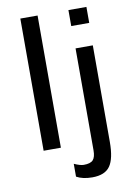

<svg xmlns="http://www.w3.org/2000/svg" viewBox="-98 -782 724 1030"><g transform="rotate(-10 264.0 -267.0)"><path d="M87 -720H181V0H87ZM447 -720V-633H349V-720ZM445 -511V15Q445 106 417 146Q389 186 320 186Q268 186 234 167V97Q267 112 286 112Q323 112 337 96.5Q351 81 351 44V-511Z"/></g></svg>

Font: Chivo
Style: Regular
Weight: 400
Designer: Hector Gatti
Foundry: Omnibus-Type
Version: Version 1.007;PS 001.007;hotconv 1.0.88;makeotf.lib2.5.64775